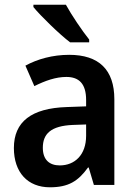

<svg xmlns="http://www.w3.org/2000/svg" viewBox="-20 -786 576 816"><path d="M260 -766H122V-756C152 -719 233 -640 278 -606H359V-618C330 -654 284 -722 260 -766ZM274 -553C204 -553 139 -535 88 -507L126 -420C172 -443 217 -459 262 -459C316 -459 346 -430 346 -361V-334L263 -331C114 -326 39 -269 39 -157C39 -53 98 10 192 10C271 10 312 -16 354 -74H357L379 0H466V-364C466 -490 400 -553 274 -553ZM289 -255 346 -257V-209C346 -128 298 -83 234 -83C191 -83 162 -106 162 -158C162 -217 196 -251 289 -255Z"/></svg>

Font: Noto Sans Thai SemCond SemBd
Style: Regular
Weight: 600
Width: 4
Designer: Monotype Design Team
Foundry: Monotype Imaging Inc.
Version: Version 2.002